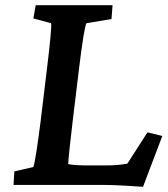

<svg xmlns="http://www.w3.org/2000/svg" viewBox="-20 -710 643 737"><path d="M529 7 603 -188 546 -202 469 -82C447 -78 423 -75 388 -75H323C288 -75 263 -76 242 -80C242 -98 249 -160 259 -245L283 -444C296 -550 306 -613 312 -621L408 -637L412 -690H117L108 -639L176 -621C179 -612 172 -542 160 -444L136 -245C124 -150 113 -80 108 -69L35 -52L32 0H388C422 0 485 4 529 7Z"/></svg>

Font: TPK Tissa Web SemiBold
Style: Italic
Weight: 600
Italic angle: -7°
Designer: Jacques Le Bailly, Suppakit Chalermlarp | Katatrad Co.,Ltd.
Foundry: Jacques Le Bailly, Cadson Demak Co.,Ltd.
Version: Version 5.000;Glyphs 3.1.2 (3151)